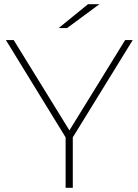

<svg xmlns="http://www.w3.org/2000/svg" viewBox="-20 -890 656 910"><path d="M291 0V-239L8 -700H45L309 -272L573 -700H609L325 -239V0ZM258 -757 397 -870H451L298 -757Z"/></svg>

Font: Montserrat ExtraLight
Style: Regular
Weight: 200
Designer: Julieta Ulanovsky
Foundry: Julieta Ulanovsky
Version: Version 9.000; ttfautohint (v1.8.4.7-5d5b)